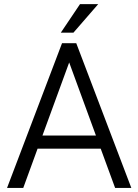

<svg xmlns="http://www.w3.org/2000/svg" viewBox="-20 -923 679 943"><path d="M545.4 0 474.6 -192.9H164.6L94.2 0H14.6L284.7 -710.9H354.5L625 0ZM188.5 -257.3H451.2L319.8 -616.2ZM278.8 -762.7 373 -902.8H462.4L340.8 -762.7Z"/></svg>

Font: Vazirmatn UI Light
Style: Regular
Weight: 300
Designer: Saber Rastikerdar
Foundry: Saber Rastikerdar
Version: Version 33.003